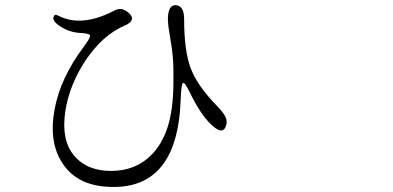

<svg xmlns="http://www.w3.org/2000/svg" viewBox="-20 -711 1540 752"><path d="M687.5 -317.4Q689.5 -379.9 696.3 -385.7Q703.1 -391.6 723.6 -348.6Q765.6 -261.7 809.1 -221.2Q852.5 -180.7 865.2 -217.8Q871.1 -236.3 863.3 -252.9Q855.5 -269.5 829.1 -296.9Q752.9 -375 727.1 -443.4Q701.2 -511.7 701.2 -635.7Q701.2 -682.6 675.8 -689.5Q650.4 -696.3 641.6 -668Q632.8 -639.6 643.6 -582Q654.3 -519.5 657.2 -483.4Q660.2 -445.3 659.2 -382.8Q658.2 -282.2 637.2 -215.3Q616.2 -148.4 573.2 -104.5Q511.7 -42 416 -41.5Q320.3 -41 269.5 -102.5Q219.7 -162.1 235.4 -272.5Q251 -377 314.5 -473.6Q382.8 -575.2 469.7 -611.3Q494.1 -622.1 496.6 -636.2Q499 -650.4 478.5 -665Q462.9 -675.8 452.1 -675.8Q440.4 -676.8 420.9 -666Q298.8 -604.5 210.9 -648.4Q200.2 -653.3 197.3 -653.3Q194.3 -653.3 190.4 -646.5Q181.6 -629.9 217.3 -606.9Q252.9 -584 293.9 -582Q330.1 -580.1 332.5 -572.3Q335 -564.5 310.5 -531.2Q215.8 -406.2 193.4 -280.3Q170.9 -158.2 221.7 -76.2Q274.4 8.8 387.7 19.5Q673.8 45.9 687.5 -317.4Z"/></svg>

Font: Bpmf GenWan Min R
Style: R
Weight: 400
Foundry: But Ko
Version: Version 1.320